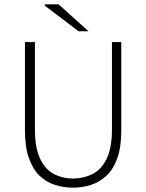

<svg xmlns="http://www.w3.org/2000/svg" viewBox="-20 -853 674 885"><path d="M316 12Q274 12 234 -0.5Q194 -13 163 -42.5Q132 -72 113.5 -123.5Q95 -175 95 -252V-659H141V-257Q141 -170 165.5 -120Q190 -70 230 -50Q270 -30 316 -30Q364 -30 405 -50Q446 -70 471 -120Q496 -170 496 -257V-659H539V-252Q539 -175 520.5 -123.5Q502 -72 470 -42.5Q438 -13 398.5 -0.5Q359 12 316 12ZM342 -709 185 -828 188 -833H250L388 -709Z"/></svg>

Font: Source Sans 3 ExtraLight Light
Style: Regular
Weight: 300
Version: Version 3.052;hotconv 1.1.0;makeotfexe 2.6.0